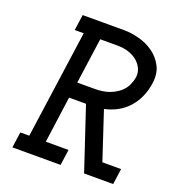

<svg xmlns="http://www.w3.org/2000/svg" viewBox="-128 -803 832 906"><g transform="rotate(20 288.0 -350.0)"><path d="M46 -79H91L167 -621H122L133 -700H343Q377 -700 417 -689.5Q457 -679 489.5 -656Q522 -633 541 -597Q560 -561 553 -510Q542 -435 497.5 -384.5Q453 -334 379 -318L458 -79H552L541 0H395L291 -312H206L174 -79H288L277 0H35ZM218 -392H305Q349 -392 379 -403.5Q409 -415 428.5 -432Q448 -449 457.5 -470Q467 -491 470 -510Q473 -532 464.5 -552Q456 -572 438.5 -587.5Q421 -603 395 -612Q369 -621 338 -621H250Z"/></g></svg>

Font: Josefin Slab
Style: Bold Italic
Weight: 700
Italic angle: -12°
Designer: Santiago Orozco
Foundry: Typemade
Version: Version 2.000